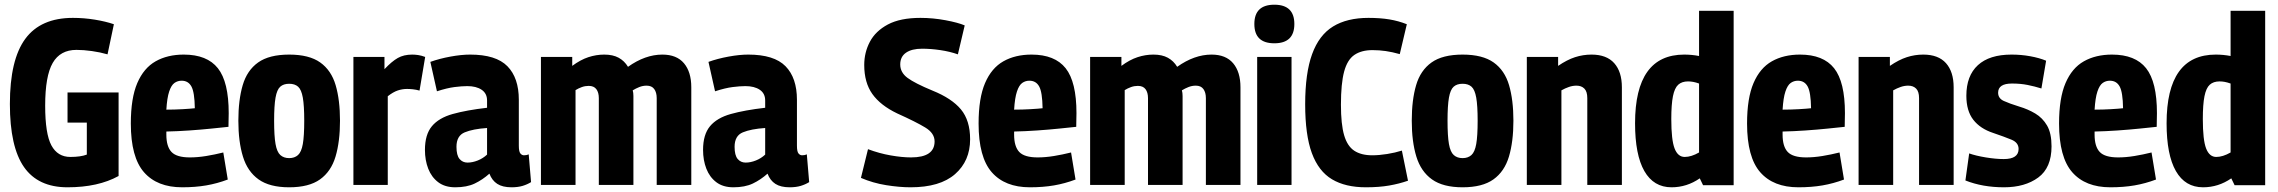

<svg xmlns="http://www.w3.org/2000/svg" viewBox="-20 -786 9683 816"><path d="M22 -344Q22 -532 87.5 -621Q153 -710 290 -710Q337 -710 383 -702.5Q429 -695 464 -683L437 -555Q406 -564 370.5 -569Q335 -574 305 -574Q236 -574 204 -518.5Q172 -463 172 -337Q172 -217 198.5 -168Q225 -119 279 -119Q323 -119 349 -129V-265H267V-393H484V-38Q397 10 267 10Q142 10 82 -76Q22 -162 22 -344Z M754 10Q648 10 592 -54Q536 -118 536 -261Q536 -369 563.5 -433Q591 -497 641.5 -525.5Q692 -554 761 -554Q860 -554 906 -496Q952 -438 952 -305Q952 -296 951.5 -278Q951 -260 951 -247Q922 -244 878.5 -239.5Q835 -235 784.5 -231.5Q734 -228 687 -227Q687 -222 687 -214Q687 -163 709 -140Q731 -117 787 -117Q820 -117 856.5 -123Q893 -129 929 -138L948 -23Q903 -6 856.5 2Q810 10 754 10ZM687 -320Q722 -320 756.5 -322Q791 -324 808 -326Q807 -394 793.5 -418.5Q780 -443 752 -443Q735 -443 721.5 -433.5Q708 -424 699 -397Q690 -370 687 -320Z M993 -273Q993 -361 1011.5 -424Q1030 -487 1077 -520.5Q1124 -554 1209 -554Q1294 -554 1341 -520.5Q1388 -487 1406.5 -424Q1425 -361 1425 -273Q1425 -184 1406 -120.5Q1387 -57 1340 -23.5Q1293 10 1209 10Q1126 10 1079 -23.5Q1032 -57 1012.5 -120.5Q993 -184 993 -273ZM1145 -273Q1145 -208 1151 -174Q1157 -140 1171.5 -127Q1186 -114 1209 -114Q1232 -114 1246.5 -127Q1261 -140 1267 -174Q1273 -208 1273 -273Q1273 -337 1267 -371Q1261 -405 1247 -417.5Q1233 -430 1209 -430Q1185 -430 1171 -417.5Q1157 -405 1151 -371Q1145 -337 1145 -273Z M1614 -544V-492Q1645 -525 1670.5 -539.5Q1696 -554 1732 -554Q1744 -554 1757.5 -552Q1771 -550 1787 -544L1763 -401Q1749 -405 1735 -406.5Q1721 -408 1710 -408Q1690 -408 1670.5 -401.5Q1651 -395 1628 -377V0H1482V-544Z M1786 -149Q1786 -214 1815.5 -249.5Q1845 -285 1904 -301.5Q1963 -318 2050 -328V-359Q2050 -389 2027 -404.5Q2004 -420 1966 -420Q1943 -420 1911.5 -416Q1880 -412 1837 -398L1809 -523Q1848 -537 1894.5 -545.5Q1941 -554 1978 -554Q2088 -554 2136.5 -504.5Q2185 -455 2185 -362V-167Q2185 -142 2191.5 -134Q2198 -126 2207 -126Q2219 -126 2227 -130L2237 -12Q2221 -2 2201 4Q2181 10 2154 10Q2116 10 2093.5 -4.5Q2071 -19 2060 -48Q2031 -22 1997.5 -6Q1964 10 1915 10Q1871 10 1842.5 -11.5Q1814 -33 1800 -69Q1786 -105 1786 -149ZM1920 -162Q1920 -126 1933 -110.5Q1946 -95 1967 -95Q1988 -95 2010.5 -104Q2033 -113 2050 -129V-242Q1990 -238 1955 -223.5Q1920 -209 1920 -162Z M2279 0V-544H2412V-506Q2447 -532 2480.5 -543Q2514 -554 2548 -554Q2585 -554 2609.5 -540.5Q2634 -527 2649 -502Q2722 -554 2795 -554Q2856 -554 2887 -517Q2918 -480 2918 -415V0H2771V-369Q2771 -393 2760.5 -407.5Q2750 -422 2728 -422Q2712 -422 2697 -416Q2682 -410 2669 -402Q2672 -392 2672 -378V0H2525V-369Q2525 -393 2514.5 -407Q2504 -421 2482 -421Q2467 -421 2453 -416Q2439 -411 2426 -403V0Z M2968 -149Q2968 -214 2997.5 -249.5Q3027 -285 3086 -301.5Q3145 -318 3232 -328V-359Q3232 -389 3209 -404.5Q3186 -420 3148 -420Q3125 -420 3093.5 -416Q3062 -412 3019 -398L2991 -523Q3030 -537 3076.5 -545.5Q3123 -554 3160 -554Q3270 -554 3318.5 -504.5Q3367 -455 3367 -362V-167Q3367 -142 3373.5 -134Q3380 -126 3389 -126Q3401 -126 3409 -130L3419 -12Q3403 -2 3383 4Q3363 10 3336 10Q3298 10 3275.5 -4.5Q3253 -19 3242 -48Q3213 -22 3179.5 -6Q3146 10 3097 10Q3053 10 3024.5 -11.5Q2996 -33 2982 -69Q2968 -105 2968 -149ZM3102 -162Q3102 -126 3115 -110.5Q3128 -95 3149 -95Q3170 -95 3192.5 -104Q3215 -113 3232 -129V-242Q3172 -238 3137 -223.5Q3102 -209 3102 -162Z M4080 -678 4051 -555Q4017 -567 3976.5 -573Q3936 -579 3899 -579Q3855 -579 3830.5 -562Q3806 -545 3806 -512Q3806 -478 3837 -455Q3868 -432 3943 -401Q4025 -368 4064 -321Q4103 -274 4103 -194Q4103 -102 4039 -46Q3975 10 3850 10Q3803 10 3746.5 1Q3690 -8 3639 -30L3669 -152Q3717 -134 3765.5 -125.5Q3814 -117 3852 -117Q3952 -117 3952 -185Q3952 -220 3912.5 -244Q3873 -268 3793 -304Q3722 -338 3687.5 -386.5Q3653 -435 3653 -510Q3653 -563 3677 -608.5Q3701 -654 3753.5 -682Q3806 -710 3892 -710Q3945 -710 3998.5 -700Q4052 -690 4080 -678Z M4357 10Q4251 10 4195 -54Q4139 -118 4139 -261Q4139 -369 4166.5 -433Q4194 -497 4244.5 -525.5Q4295 -554 4364 -554Q4463 -554 4509 -496Q4555 -438 4555 -305Q4555 -296 4554.5 -278Q4554 -260 4554 -247Q4525 -244 4481.5 -239.5Q4438 -235 4387.5 -231.5Q4337 -228 4290 -227Q4290 -222 4290 -214Q4290 -163 4312 -140Q4334 -117 4390 -117Q4423 -117 4459.5 -123Q4496 -129 4532 -138L4551 -23Q4506 -6 4459.5 2Q4413 10 4357 10ZM4290 -320Q4325 -320 4359.5 -322Q4394 -324 4411 -326Q4410 -394 4396.5 -418.5Q4383 -443 4355 -443Q4338 -443 4324.5 -433.5Q4311 -424 4302 -397Q4293 -370 4290 -320Z M4613 0V-544H4746V-506Q4781 -532 4814.5 -543Q4848 -554 4882 -554Q4919 -554 4943.5 -540.5Q4968 -527 4983 -502Q5056 -554 5129 -554Q5190 -554 5221 -517Q5252 -480 5252 -415V0H5105V-369Q5105 -393 5094.5 -407.5Q5084 -422 5062 -422Q5046 -422 5031 -416Q5016 -410 5003 -402Q5006 -392 5006 -378V0H4859V-369Q4859 -393 4848.5 -407Q4838 -421 4816 -421Q4801 -421 4787 -416Q4773 -411 4760 -403V0Z M5396 -602Q5311 -602 5311 -684Q5311 -766 5396 -766Q5481 -766 5481 -684Q5481 -602 5396 -602ZM5323 0V-544H5469V0Z M5527 -343Q5527 -475 5556.5 -556Q5586 -637 5645.5 -673.5Q5705 -710 5796 -710Q5846 -710 5885 -703.5Q5924 -697 5959 -683L5929 -556Q5897 -565 5869.5 -569Q5842 -573 5813 -573Q5766 -573 5736 -552.5Q5706 -532 5692.5 -481.5Q5679 -431 5679 -341Q5679 -258 5692.5 -211.5Q5706 -165 5735.5 -145.5Q5765 -126 5812 -126Q5841 -126 5875.5 -131.5Q5910 -137 5938 -146L5964 -18Q5927 -5 5884 2.5Q5841 10 5785 10Q5698 10 5641 -24Q5584 -58 5555.5 -135Q5527 -212 5527 -343Z M5980 -273Q5980 -361 5998.5 -424Q6017 -487 6064 -520.5Q6111 -554 6196 -554Q6281 -554 6328 -520.5Q6375 -487 6393.5 -424Q6412 -361 6412 -273Q6412 -184 6393 -120.5Q6374 -57 6327 -23.5Q6280 10 6196 10Q6113 10 6066 -23.5Q6019 -57 5999.5 -120.5Q5980 -184 5980 -273ZM6132 -273Q6132 -208 6138 -174Q6144 -140 6158.5 -127Q6173 -114 6196 -114Q6219 -114 6233.5 -127Q6248 -140 6254 -174Q6260 -208 6260 -273Q6260 -337 6254 -371Q6248 -405 6234 -417.5Q6220 -430 6196 -430Q6172 -430 6158 -417.5Q6144 -405 6138 -371Q6132 -337 6132 -273Z M6469 0V-544H6602V-506Q6640 -532 6674 -543Q6708 -554 6744 -554Q6808 -554 6840.5 -517.5Q6873 -481 6873 -415V0H6726V-369Q6726 -397 6713.5 -409.5Q6701 -422 6680 -422Q6664 -422 6648 -416.5Q6632 -411 6616 -402V0Z M7218 1 7204 -28Q7149 10 7084 10Q7008 10 6968.5 -59Q6929 -128 6929 -262Q6929 -554 7138 -554Q7170 -554 7201 -548V-740H7348V1ZM7201 -138V-431Q7187 -436 7176 -438Q7165 -440 7154 -440Q7128 -440 7112.5 -426Q7097 -412 7090 -377Q7083 -342 7083 -280Q7083 -191 7097 -155Q7111 -119 7140 -119Q7168 -119 7201 -138Z M7623 10Q7517 10 7461 -54Q7405 -118 7405 -261Q7405 -369 7432.5 -433Q7460 -497 7510.5 -525.5Q7561 -554 7630 -554Q7729 -554 7775 -496Q7821 -438 7821 -305Q7821 -296 7820.5 -278Q7820 -260 7820 -247Q7791 -244 7747.5 -239.5Q7704 -235 7653.5 -231.5Q7603 -228 7556 -227Q7556 -222 7556 -214Q7556 -163 7578 -140Q7600 -117 7656 -117Q7689 -117 7725.5 -123Q7762 -129 7798 -138L7817 -23Q7772 -6 7725.5 2Q7679 10 7623 10ZM7556 -320Q7591 -320 7625.5 -322Q7660 -324 7677 -326Q7676 -394 7662.5 -418.5Q7649 -443 7621 -443Q7604 -443 7590.5 -433.5Q7577 -424 7568 -397Q7559 -370 7556 -320Z M7879 0V-544H8012V-506Q8050 -532 8084 -543Q8118 -554 8154 -554Q8218 -554 8250.5 -517.5Q8283 -481 8283 -415V0H8136V-369Q8136 -397 8123.5 -409.5Q8111 -422 8090 -422Q8074 -422 8058 -416.5Q8042 -411 8026 -402V0Z M8333 -19 8349 -134Q8377 -124 8419.5 -117Q8462 -110 8496 -110Q8559 -110 8559 -153Q8559 -180 8528.5 -192.5Q8498 -205 8451 -221Q8396 -239 8366.5 -277Q8337 -315 8337 -379Q8337 -464 8386 -509Q8435 -554 8529 -554Q8570 -554 8608.5 -547Q8647 -540 8676 -528L8656 -410Q8627 -419 8597 -425Q8567 -431 8531 -431Q8472 -431 8472 -392Q8472 -368 8496 -357Q8520 -346 8562 -333Q8599 -322 8630 -303.5Q8661 -285 8680 -252.5Q8699 -220 8699 -164Q8699 -73 8642.5 -31.5Q8586 10 8497 10Q8406 10 8333 -19Z M8949 10Q8843 10 8787 -54Q8731 -118 8731 -261Q8731 -369 8758.5 -433Q8786 -497 8836.5 -525.5Q8887 -554 8956 -554Q9055 -554 9101 -496Q9147 -438 9147 -305Q9147 -296 9146.5 -278Q9146 -260 9146 -247Q9117 -244 9073.5 -239.5Q9030 -235 8979.5 -231.5Q8929 -228 8882 -227Q8882 -222 8882 -214Q8882 -163 8904 -140Q8926 -117 8982 -117Q9015 -117 9051.5 -123Q9088 -129 9124 -138L9143 -23Q9098 -6 9051.5 2Q9005 10 8949 10ZM8882 -320Q8917 -320 8951.5 -322Q8986 -324 9003 -326Q9002 -394 8988.5 -418.5Q8975 -443 8947 -443Q8930 -443 8916.5 -433.5Q8903 -424 8894 -397Q8885 -370 8882 -320Z M9477 1 9463 -28Q9408 10 9343 10Q9267 10 9227.5 -59Q9188 -128 9188 -262Q9188 -554 9397 -554Q9429 -554 9460 -548V-740H9607V1ZM9460 -138V-431Q9446 -436 9435 -438Q9424 -440 9413 -440Q9387 -440 9371.5 -426Q9356 -412 9349 -377Q9342 -342 9342 -280Q9342 -191 9356 -155Q9370 -119 9399 -119Q9427 -119 9460 -138Z"/></svg>

Font: Georama SemiCondensed
Style: Bold
Weight: 700
Width: 4
Designer: Jean-Baptiste Levee
Foundry: Production Type
Version: Version 1.000